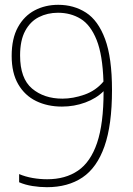

<svg xmlns="http://www.w3.org/2000/svg" viewBox="-20 -769 552 798"><path d="M222 -749Q287 -749 337.5 -716.5Q388 -684 416.8 -606.5Q445.5 -529 445.5 -394.5Q445.5 -249.5 414.2 -160.8Q383 -72 322.8 -31.5Q262.5 9 175 9Q145.5 9 115.2 4.2Q85 -0.5 59.5 -11.5V-45.5Q85.5 -34.5 115.8 -29.2Q146 -24 176 -24Q252 -24 304.2 -59.8Q356.5 -95.5 383.5 -175.2Q410.5 -255 410.5 -388V-390Q380.5 -360 334.5 -343Q288.5 -326 237.5 -326Q177.5 -326 130.2 -349Q83 -372 55.8 -418.8Q28.5 -465.5 28.5 -536.5Q28.5 -609 54.5 -656Q80.5 -703 124.2 -726Q168 -749 222 -749ZM239.5 -359Q283.5 -359 330.8 -375.5Q378 -392 410 -430Q406.5 -541 381.5 -603.2Q356.5 -665.5 315.2 -690.8Q274 -716 221 -716Q177.5 -716 141.8 -698Q106 -680 84.8 -640.8Q63.5 -601.5 63.5 -538.5Q63.5 -443 113.2 -401Q163 -359 239.5 -359Z"/></svg>

Font: Encode Sans SemiCondensed SemiCondensed Thin
Style: Regular
Weight: 100
Width: 4
Designer: Multiple Designers
Foundry: Impallari Type
Version: Version 3.000; ttfautohint (v1.8.3) -l 8 -r 50 -G 200 -x 14 